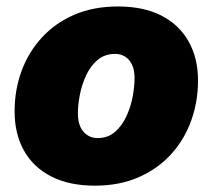

<svg xmlns="http://www.w3.org/2000/svg" viewBox="-20 -567 661 597"><path d="M274.9 10.3Q195.3 10.3 139.4 -18.3Q83.5 -46.9 54.4 -98.9Q25.4 -150.9 25.4 -220.7Q25.4 -287.6 47.1 -346.4Q68.8 -405.3 110.6 -450.7Q152.3 -496.1 211.9 -521.5Q271.5 -546.9 346.7 -546.9Q426.3 -546.9 481.7 -518.6Q537.1 -490.2 566.4 -438.2Q595.7 -386.2 595.7 -316.4Q595.7 -251 574.5 -191.9Q553.2 -132.8 512 -87.4Q470.7 -42 411.1 -15.9Q351.6 10.3 274.9 10.3ZM283.7 -137.7Q315.4 -137.7 337.4 -156.7Q359.4 -175.8 373 -205.3Q386.7 -234.9 392.6 -266.8Q398.4 -298.8 398.4 -323.7Q398.4 -349.1 390.6 -365.7Q382.8 -382.3 369.1 -390.9Q355.5 -399.4 337.9 -399.4Q305.7 -399.4 283.4 -380.6Q261.2 -361.8 247.8 -332.8Q234.4 -303.7 228.3 -272.2Q222.2 -240.7 222.2 -214.8Q222.2 -177.2 239.5 -157.5Q256.8 -137.7 283.7 -137.7Z"/></svg>

Font: Inter 18pt Black
Style: Italic
Weight: 900
Italic angle: -9.3988°
Designer: Rasmus Andersson
Foundry: rsms
Version: Version 4.001;git-66647c0bb